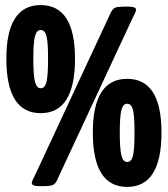

<svg xmlns="http://www.w3.org/2000/svg" viewBox="-20 -729 660 755"><path d="M140 -284Q5 -284 5 -498Q5 -709 140 -709Q275 -709 275 -498Q275 -284 140 -284ZM140 -382Q157 -382 163 -407.5Q169 -433 169 -498Q169 -562 163 -586.5Q157 -611 140 -611Q124 -611 117.5 -586.5Q111 -562 111 -498Q111 -433 117.5 -407.5Q124 -382 140 -382ZM136 3Q105 3 105 -9Q105 -14 109.5 -23.5Q114 -33 121 -47L415 -678Q423 -695 433 -699Q443 -703 469 -703H484Q515 -703 515 -691Q515 -686 510.5 -676.5Q506 -667 499 -653L205 -22Q198 -6 187.5 -1.5Q177 3 151 3ZM480 6Q345 6 345 -208Q345 -419 480 -419Q615 -419 615 -208Q615 6 480 6ZM480 -92Q497 -92 503 -117.5Q509 -143 509 -208Q509 -272 503 -296.5Q497 -321 480 -321Q464 -321 457.5 -296.5Q451 -272 451 -208Q451 -143 457.5 -117.5Q464 -92 480 -92Z"/></svg>

Font: Asap Condensed Black
Style: Regular
Weight: 900
Width: 3
Designer: Pablo Cosgaya
Foundry: Omnibus-Type
Version: Version 3.001; ttfautohint (v1.8.4.7-5d5b)